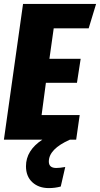

<svg xmlns="http://www.w3.org/2000/svg" viewBox="-21 -715 512 983"><path d="M254 -570 232 -414H392L373 -291H214L192 -126H387L369 0H337Q229 48 229 112Q229 145 267 145Q285 145 313 140L290 240Q261 248 229 248Q177 248 144.5 218Q112 188 112 136Q112 55 196 0H-1L97 -695H471L433 -570Z"/></svg>

Font: Fira Sans Extra Condensed ExtraBold
Style: Italic
Weight: 800
Width: 3
Italic angle: -8°
Designer: Carrois Corporate & Edenspiekermann AG
Foundry: Carrois Corporate GbR & Edenspiekermann AG
Version: Version 4.203